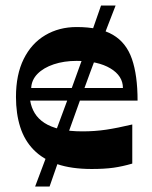

<svg xmlns="http://www.w3.org/2000/svg" viewBox="-20 -602 552 696"><path d="M312.4 10.6Q238.8 10.6 186.7 -7.3Q134.7 -25.3 101.7 -59.3Q68.6 -93.3 53.3 -141.6Q37.9 -190 37.9 -250.7Q37.9 -331.6 65.9 -388.1Q93.9 -444.7 143.9 -474.3Q193.9 -504 258 -504Q341 -504 389.4 -475.7Q437.7 -447.4 458.2 -388.4Q478.7 -329.4 478.7 -237.3H89.4Q93.4 -212.4 105.9 -191.8Q118.4 -171.2 141.1 -156.4Q163.8 -141.7 197.7 -133.7Q231.7 -125.8 279 -125.8Q323.7 -125.8 364.9 -131.9Q406.1 -138.1 459.5 -150.8V-9Q424.5 1.3 391.5 6Q358.5 10.6 312.4 10.6ZM425.6 -283Q425.6 -326.9 380.3 -354.1Q335 -381.3 258 -381.3Q212 -381.3 174.9 -368.9Q137.7 -356.4 116 -334.3Q94.4 -312.2 93.1 -283ZM107.3 74.2Q168 -86.1 229.7 -253.9Q291.3 -421.7 346.3 -582H399.1Q336.4 -421.7 275.6 -253.9Q214.7 -86.1 159.7 74.2Z"/></svg>

Font: Ojuju ExtraLight
Style: Regular
Weight: 200
Designer: Chisaokwu Joboson, Mirko Velimirovic
Foundry: Udi Foundry
Version: Version 1.000